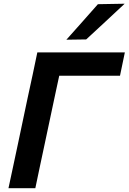

<svg xmlns="http://www.w3.org/2000/svg" viewBox="-20 -988 676 1008"><path d="M24.5 0Q37 -58 48.5 -112Q60 -166 74.5 -234L125 -473.5Q140 -542 151.8 -597.5Q163.5 -653 176 -713H635.5L610 -590.5H291Q284 -558.5 276.8 -524.8Q269.5 -491 261.5 -453L215 -234Q200.5 -166 189 -112Q177.5 -58 165.5 0ZM328.5 -779.5Q371 -827 411.8 -873Q452.5 -919 494 -966L634.5 -968.5Q582.5 -920 532 -873Q481.5 -826 432.5 -781Z"/></svg>

Font: Commissioner SemiBold
Style: Italic
Weight: 600
Italic angle: -12°
Designer: Kostas Bartsokas
Foundry: Kostas Bartsokas
Version: Version 1.000; ttfautohint (v1.8.3)